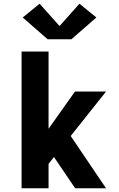

<svg xmlns="http://www.w3.org/2000/svg" viewBox="-20 -1012 640 1032"><path d="M96 0V-735H241V-320L383 -520H550L360 -281L550 0H384L270 -168L241 -131V0ZM364 -801H236L102 -918L193 -992L300 -872L407 -992L498 -918Z"/></svg>

Font: Iosevka Custom Heavy Extended
Style: Regular
Weight: 900
Width: 7
Monospace: yes
Designer: Belleve Invis
Foundry: Belleve Invis
Version: Version 11.2.4; ttfautohint (v1.8.4)